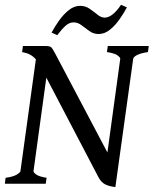

<svg xmlns="http://www.w3.org/2000/svg" viewBox="-20 -755 631 789"><path d="M591.3 -565.9 587.9 -541Q558.1 -536.6 543.2 -528.8Q528.3 -521 527.3 -513.2L454.1 13.7Q427.2 10.7 411.1 2Q395 -6.8 384.8 -26.4L170.4 -436L117.7 -51.8Q117.2 -46.4 128.9 -37.8Q140.6 -29.3 171.4 -24.4L168 0H0L2.9 -24.4Q33.2 -28.3 48.1 -37.1Q63 -45.9 64 -51.8L127.4 -511.2Q115.7 -524.4 102.1 -531.2Q88.4 -538.1 70.8 -541L74.2 -565.9H168Q185.1 -565.9 190.7 -560.5Q196.3 -555.2 209 -530.8L421.4 -128.4L474.1 -513.2Q474.6 -518.6 463.1 -527.3Q451.7 -536.1 419.4 -541L422.9 -565.9ZM501.5 -724.6Q488.8 -700.7 470.9 -675.3Q453.1 -649.9 431.4 -632.6Q409.7 -615.2 385.3 -615.2Q364.3 -615.2 347.7 -627.2Q331.1 -639.2 315.4 -651.1Q299.8 -663.1 282.2 -663.1Q265.1 -663.1 249.5 -649.2Q233.9 -635.3 215.3 -610.4L191.9 -621.1Q204.6 -645 222.7 -670.4Q240.7 -695.8 262.7 -713.4Q284.7 -731 309.1 -731Q331.1 -731 348.4 -719Q365.7 -707 380.6 -694.8Q395.5 -682.6 410.2 -682.6Q441.9 -682.6 477.5 -735.4Z"/></svg>

Font: Dai Banna SIL
Style: Italic
Weight: 400
Italic angle: -11°
Designer: Victor Gaultney
Foundry: SIL International
Version: Version 4.000